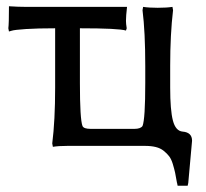

<svg xmlns="http://www.w3.org/2000/svg" viewBox="-20 -462 662 617"><path d="M147.9 -1Q157.2 -74.7 157.2 -180.2V-371.1Q100.6 -371.1 63.5 -368.7Q26.4 -366.2 17.6 -363.3L8.8 -360.8L6.8 -371.1Q8.8 -385.3 8.8 -441.9Q39.1 -439.9 64 -439.9H330.1H370.1H388.2Q384.8 -410.2 384.8 -395Q384.8 -385.7 387.2 -371.1L384.8 -363.8Q361.3 -371.1 236.8 -371.1V-194.8Q236.8 -78.6 245.1 -57.1Q249 -47.9 271 -47.9H412.1Q431.6 -47.9 438 -57.1Q446.8 -79.1 446.8 -195.8V-250Q446.8 -359.4 438 -429.2L439.9 -439.9Q458.5 -437 486.8 -437Q515.6 -437 534.2 -439.9L536.1 -429.2Q526.9 -351.6 526.9 -250V-180.2Q526.9 -108.4 535.6 -74.7Q544.4 -41 566.9 -39.1Q597.2 -36.6 597.2 -9.8L585 126L583 134.8H550.8L548.8 125V126Q545.4 105 542.7 92.8Q540 80.6 535.2 64.7Q530.3 48.8 523.4 40Q516.6 31.2 506.1 22.7Q495.6 14.2 480.7 10.5Q465.8 6.8 445.8 6.8H196.8Q168 6.8 149.9 9.8Z"/></svg>

Font: Linear Smooth Low Contrast
Style: Regular
Weight: 500
Designer: Philipp H. Poll, Flanker
Foundry: Philipp H. Poll, reworked by Flanker
Version: Version 1.010 | FøM Fix